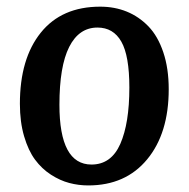

<svg xmlns="http://www.w3.org/2000/svg" viewBox="-20 -545 569 579"><path d="M40 -231.9Q40 -368.2 103 -446.5Q166 -524.9 282.2 -524.9Q325.7 -524.9 362.3 -510Q398.9 -495.1 427.5 -465.6Q456.1 -436 472.4 -387.5Q488.8 -338.9 488.8 -275.9Q488.8 -143.1 423.8 -64.5Q358.9 14.2 246.1 14.2Q216.8 14.2 189 6.8Q161.1 -0.5 133.5 -18.3Q106 -36.1 85.7 -63.5Q65.4 -90.8 52.7 -134Q40 -177.2 40 -231.9ZM255.9 -48.8Q315.4 -48.8 342.8 -111.1Q370.1 -173.3 370.1 -280.8Q370.1 -377 345.9 -419.4Q321.8 -461.9 273.9 -461.9Q218.3 -461.9 188.7 -403.6Q159.2 -345.2 159.2 -229Q159.2 -48.8 255.9 -48.8Z"/></svg>

Font: Literata Book SemiBold
Style: Italic
Weight: 600
Italic angle: -3°
Designer: Latin by Veronika Burian and Jose Scaglione. Greek by Irene Vlachou. Cyrillic by Vera Evstafieva
Foundry: TypeTogether
Version: Version 1.003;PS 001.003;hotconv 1.0.88;makeotf.lib2.5.64775